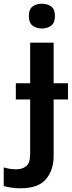

<svg xmlns="http://www.w3.org/2000/svg" viewBox="-81 -771 388 1031"><path d="M74 -685Q74 -722 94.5 -736.5Q115 -751 144 -751Q173 -751 193.5 -736.5Q214 -722 214 -685Q214 -648 193.5 -633Q173 -618 144 -618Q115 -618 94.5 -633Q74 -648 74 -685ZM29 240Q4 240 -20 236.5Q-44 233 -61 228V128Q-44 133 -28 135.5Q-12 138 8 138Q39 138 60 121Q81 104 81 54V-237H4V-324H81V-542H207V-324H284V-237H207V67Q207 142 166 191Q125 240 29 240Z"/></svg>

Font: Noto Sans SemiBold
Style: Regular
Weight: 600
Designer: Monotype Design Team
Foundry: Monotype Imaging Inc.
Version: Version 2.007